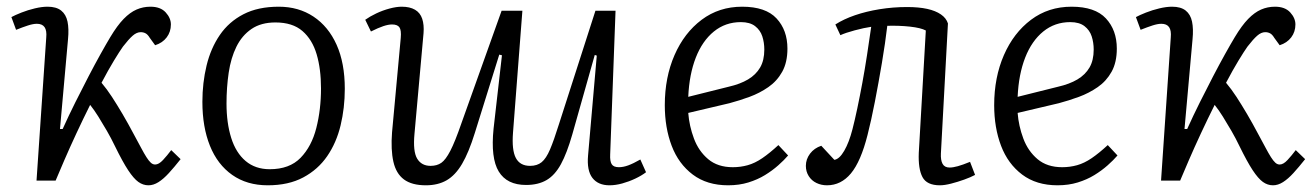

<svg xmlns="http://www.w3.org/2000/svg" viewBox="-20 -539 3928 573"><path d="M159 -154H167Q185 -194 205 -234Q225 -274 244 -310.5Q263 -347 280 -377.5Q297 -408 309 -428Q330 -463 349 -482.5Q368 -502 387.5 -510.5Q407 -519 429 -519Q459 -519 474.5 -502Q490 -485 490 -466Q490 -444 477.5 -427.5Q465 -411 443 -404L427 -426Q421 -436 414.5 -439.5Q408 -443 400 -443Q388 -443 376 -432.5Q364 -422 347 -400Q337 -386 320 -358Q303 -330 283 -292Q299 -273 314 -250Q329 -227 345.5 -199Q362 -171 380 -137Q392 -115 401 -98Q410 -81 417 -70Q424 -59 430 -53.5Q436 -48 443 -48Q454 -48 466.5 -61.5Q479 -75 491 -91L519 -64Q500 -40 484 -22.5Q468 -5 453 4.5Q438 14 423 14Q407 14 393 4Q379 -6 362.5 -31Q346 -56 323 -103Q312 -126 299 -148.5Q286 -171 273.5 -191Q261 -211 249 -226Q228 -184 208 -141Q188 -98 172 -61Q156 -24 146 0H89L118 -427Q120 -448 113 -458Q106 -468 90 -468Q79 -468 63.5 -463Q48 -458 28 -450L14 -488Q25 -494 44 -501.5Q63 -509 84 -514Q105 -519 122 -519Q148 -519 162.5 -507.5Q177 -496 181.5 -474.5Q186 -453 183 -422Z M779 14Q717 14 673 -17Q629 -48 606.5 -104Q584 -160 584 -235Q584 -292 596.5 -343.5Q609 -395 636 -434.5Q663 -474 706.5 -496.5Q750 -519 812 -519Q871 -519 915.5 -489.5Q960 -460 984.5 -405.5Q1009 -351 1009 -274Q1009 -217 996.5 -165Q984 -113 956.5 -73Q929 -33 885 -9.5Q841 14 779 14ZM785 -34Q844 -34 877 -68Q910 -102 924 -157Q938 -212 938 -275Q938 -333 925 -377Q912 -421 882.5 -446.5Q853 -472 802 -472Q759 -472 730.5 -452.5Q702 -433 685.5 -399.5Q669 -366 662.5 -322Q656 -278 656 -230Q656 -172 670 -127.5Q684 -83 713 -58.5Q742 -34 785 -34Z M1070 -480Q1084 -490 1103 -499Q1122 -508 1142.5 -513.5Q1163 -519 1179 -519Q1203 -519 1218.5 -510Q1234 -501 1240 -483Q1246 -465 1244 -440L1217 -140Q1212 -87 1225 -65.5Q1238 -44 1265 -44Q1284 -44 1297 -53Q1310 -62 1324 -89Q1338 -116 1357 -171L1477 -507H1539L1511 -143Q1507 -91 1519.5 -67.5Q1532 -44 1562 -44Q1583 -44 1596.5 -55Q1610 -66 1621.5 -93Q1633 -120 1648 -168L1757 -507H1817L1801 -78Q1800 -58 1805.5 -49Q1811 -40 1827 -40Q1840 -40 1855 -45.5Q1870 -51 1891 -63L1908 -25Q1895 -15 1876 -6Q1857 3 1837 8.5Q1817 14 1799 14Q1765 14 1748 -8Q1731 -30 1735 -75L1761 -373L1755 -375L1688 -138Q1672 -82 1654 -49Q1636 -16 1611 -1.5Q1586 13 1550 13Q1493 13 1468.5 -27Q1444 -67 1453 -155Q1459 -210 1465.5 -264.5Q1472 -319 1478 -374L1470 -376L1397 -142Q1379 -84 1359 -50Q1339 -16 1313 -1Q1287 14 1251 14Q1209 14 1185.5 -3.5Q1162 -21 1154 -56.5Q1146 -92 1150 -144L1176 -426Q1178 -449 1172 -457.5Q1166 -466 1150 -466Q1139 -466 1124 -461Q1109 -456 1087 -445Z M2195 -519Q2265 -519 2297.5 -484Q2330 -449 2330 -394Q2330 -353 2314.5 -325Q2299 -297 2273 -279Q2247 -261 2217 -250Q2187 -239 2157 -231L2034 -202Q2037 -163 2051 -125.5Q2065 -88 2093.5 -64Q2122 -40 2167 -40Q2190 -40 2211.5 -46Q2233 -52 2255 -67Q2277 -82 2303 -106L2332 -75Q2320 -61 2302.5 -45.5Q2285 -30 2263 -16.5Q2241 -3 2213.5 5.5Q2186 14 2153 14Q2090 14 2047.5 -18Q2005 -50 1984.5 -104Q1964 -158 1964 -225Q1964 -308 1993 -374.5Q2022 -441 2074 -480Q2126 -519 2195 -519ZM2261 -391Q2261 -412 2255 -430.5Q2249 -449 2233.5 -461Q2218 -473 2191 -473Q2145 -473 2110.5 -445Q2076 -417 2056.5 -367Q2037 -317 2034 -250L2154 -280Q2189 -288 2212.5 -302Q2236 -316 2248.5 -337.5Q2261 -359 2261 -391Z M2473 -466Q2498 -482 2531.5 -493.5Q2565 -505 2605 -511.5Q2645 -518 2687 -518Q2722 -518 2747 -512.5Q2772 -507 2788 -496Q2804 -485 2809 -469L2788 -81Q2787 -61 2793 -50Q2799 -39 2814 -39Q2824 -39 2838.5 -43Q2853 -47 2875 -56L2890 -17Q2877 -10 2857.5 -3Q2838 4 2818.5 9Q2799 14 2785 14Q2746 14 2733 -10.5Q2720 -35 2722 -83L2743 -448Q2728 -456 2696 -459.5Q2664 -463 2628 -462Q2622 -411 2612 -351.5Q2602 -292 2591 -235.5Q2580 -179 2569 -136Q2549 -57 2519.5 -21.5Q2490 14 2448 14Q2431 14 2416.5 7Q2402 0 2393.5 -13.5Q2385 -27 2385 -44Q2385 -64 2397.5 -80.5Q2410 -97 2431 -104L2470 -62Q2485 -64 2499.5 -89Q2514 -114 2524 -153Q2531 -180 2538.5 -215.5Q2546 -251 2553.5 -291.5Q2561 -332 2567.5 -374.5Q2574 -417 2580 -459Q2559 -456 2531 -448.5Q2503 -441 2488 -434Z M3178 -519Q3248 -519 3280.5 -484Q3313 -449 3313 -394Q3313 -353 3297.5 -325Q3282 -297 3256 -279Q3230 -261 3200 -250Q3170 -239 3140 -231L3017 -202Q3020 -163 3034 -125.5Q3048 -88 3076.5 -64Q3105 -40 3150 -40Q3173 -40 3194.5 -46Q3216 -52 3238 -67Q3260 -82 3286 -106L3315 -75Q3303 -61 3285.5 -45.5Q3268 -30 3246 -16.5Q3224 -3 3196.5 5.5Q3169 14 3136 14Q3073 14 3030.5 -18Q2988 -50 2967.5 -104Q2947 -158 2947 -225Q2947 -308 2976 -374.5Q3005 -441 3057 -480Q3109 -519 3178 -519ZM3244 -391Q3244 -412 3238 -430.5Q3232 -449 3216.5 -461Q3201 -473 3174 -473Q3128 -473 3093.5 -445Q3059 -417 3039.5 -367Q3020 -317 3017 -250L3137 -280Q3172 -288 3195.5 -302Q3219 -316 3231.5 -337.5Q3244 -359 3244 -391Z M3515 -154H3523Q3541 -194 3561 -234Q3581 -274 3600 -310.5Q3619 -347 3636 -377.5Q3653 -408 3665 -428Q3686 -463 3705 -482.5Q3724 -502 3743.5 -510.5Q3763 -519 3785 -519Q3815 -519 3830.5 -502Q3846 -485 3846 -466Q3846 -444 3833.5 -427.5Q3821 -411 3799 -404L3783 -426Q3777 -436 3770.5 -439.5Q3764 -443 3756 -443Q3744 -443 3732 -432.5Q3720 -422 3703 -400Q3693 -386 3676 -358Q3659 -330 3639 -292Q3655 -273 3670 -250Q3685 -227 3701.5 -199Q3718 -171 3736 -137Q3748 -115 3757 -98Q3766 -81 3773 -70Q3780 -59 3786 -53.5Q3792 -48 3799 -48Q3810 -48 3822.5 -61.5Q3835 -75 3847 -91L3875 -64Q3856 -40 3840 -22.5Q3824 -5 3809 4.5Q3794 14 3779 14Q3763 14 3749 4Q3735 -6 3718.5 -31Q3702 -56 3679 -103Q3668 -126 3655 -148.5Q3642 -171 3629.5 -191Q3617 -211 3605 -226Q3584 -184 3564 -141Q3544 -98 3528 -61Q3512 -24 3502 0H3445L3474 -427Q3476 -448 3469 -458Q3462 -468 3446 -468Q3435 -468 3419.5 -463Q3404 -458 3384 -450L3370 -488Q3381 -494 3400 -501.5Q3419 -509 3440 -514Q3461 -519 3478 -519Q3504 -519 3518.5 -507.5Q3533 -496 3537.5 -474.5Q3542 -453 3539 -422Z"/></svg>

Font: Literata Light
Style: Italic
Weight: 300
Italic angle: -2°
Designer: Latin by Veronika Burian and Jose Scaglione. Greek by Irene Vlachou. Cyrillic by Vera Evstafieva
Foundry: TypeTogether
Version: Version 3.103;gftools[0.9.29]